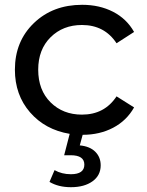

<svg xmlns="http://www.w3.org/2000/svg" viewBox="-20 -555 611 799"><path d="M321 -78Q415 -78 465 -154L538 -108Q507 -53 451 -23.5Q395 6 324 6L312 50Q354 54 376.5 76.5Q399 99 399 133Q399 175 365 199.5Q331 224 275 224Q223 224 186 202L207 153Q237 170 275 170Q331 170 331 130Q331 91 274 91H247L270 2Q168 -15 105 -87.5Q42 -160 42 -265Q42 -383 121 -459Q200 -535 322 -535Q394 -535 450.5 -506Q507 -477 538 -422L465 -375Q415 -451 321 -451Q242 -451 190.5 -400Q139 -349 139 -265Q139 -180 190.5 -129Q242 -78 321 -78Z"/></svg>

Font: Montserrat
Style: Regular
Weight: 500
Designer: Julieta Ulanovsky
Foundry: Julieta Ulanovsky
Version: Version 7.200;PS 007.200;hotconv 1.0.88;makeotf.lib2.5.64775